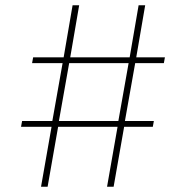

<svg xmlns="http://www.w3.org/2000/svg" viewBox="-20 -710 707 730"><path d="M494 -470 455 -250H565L561 -228H452L412 0H387L427 -228H201L161 0H136L176 -228H60L64 -250H179L218 -470H102L106 -492H222L256 -690H281L247 -492H473L507 -690H532L498 -492H607L603 -470ZM469 -470H243L204 -250H430Z"/></svg>

Font: Exo 2.0 Thin
Style: Regular
Weight: 250
Designer: Natanael Gama
Version: Version 1.001;PS 001.001;hotconv 1.0.70;makeotf.lib2.5.58329